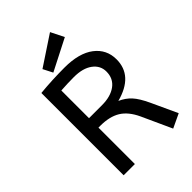

<svg xmlns="http://www.w3.org/2000/svg" viewBox="-267 -1030 1152 1152"><g transform="rotate(-45 308.5 -454.0)"><path d="M586.9 -29.8 498 12.2 411.1 -178.2Q378.4 -248.5 328.9 -278.8Q279.3 -309.1 200.2 -309.1H185.1V0H89.8V-698.2Q190.9 -708 294.9 -708Q418.9 -708 485.4 -657.2Q551.8 -606.4 551.8 -522Q551.8 -382.8 382.8 -337.9Q424.8 -319.3 453.1 -288.6Q481.4 -257.8 511.2 -193.8ZM294.9 -627.9Q242.7 -627.9 185.1 -624V-389.2H294.9Q368.7 -389.2 412.8 -421.6Q457 -454.1 457 -513.2Q457 -564 414.1 -595.9Q371.1 -627.9 294.9 -627.9ZM227.1 -733.9 195.8 -794.9 384.8 -919.9 426.8 -835.9Z"/></g></svg>

Font: ABeeZee
Style: Regular
Weight: 400
Designer: Anja Meiners
Foundry: Anja Meiners
Version: Version 1.002